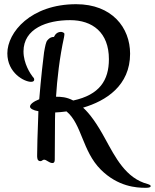

<svg xmlns="http://www.w3.org/2000/svg" viewBox="-20 -716 738 915"><path d="M237 -540C226 -540 219 -536 214 -532C211 -529 208 -527 206 -524C199 -517 195 -495 190 -467C187 -446 175 -343 167 -243C139 -232 123 -219 123 -208C123 -199 138 -190 163 -186L162 -156C159 -90 157 -2 157 23C157 34 156 52 173 52C180 52 183 45 190 45C202 45 214 61 230 61C242 61 241 46 241 41C241 22 242 -56 242 -120C242 -133 242 -155 243 -180C259 -181 277 -182 297 -185C370 -125 372 4 460 92C542 174 631 179 673 179C686 179 698 178 698 171C698 167 695 165 684 161C579 134 529 32 481 -55C442 -127 408 -174 376 -203C485 -235 600 -308 600 -460C600 -584 514 -696 343 -696C127 -696 15 -562 15 -462C15 -368 96 -326 128 -326C139 -326 143 -331 143 -336C143 -343 140 -346 136 -350C125 -364 92 -413 92 -471C92 -580 204 -620 314 -620C420 -620 499 -562 499 -434C499 -333 454 -264 329 -237C297 -254 270 -255 247 -255C252 -337 264 -443 285 -538C286 -545 287 -549 287 -554C287 -561 275 -564 271 -564C255 -564 244 -555 237 -540Z"/></svg>

Font: Engagement
Style: Regular
Weight: 400
Designer: Astigmatic (AOETI)
Foundry: Astigmatic (AOETI)
Version: Version 1.000